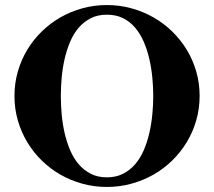

<svg xmlns="http://www.w3.org/2000/svg" viewBox="-20 -723 845 758"><path d="M768.1 -344.2Q768.1 -394 754.9 -440.2Q741.7 -486.3 717.5 -526.1Q693.4 -565.9 659.9 -598.6Q626.5 -631.3 585.7 -654.5Q544.9 -677.7 498.3 -690.4Q451.7 -703.1 401.9 -703.1Q352.1 -703.1 305.7 -690.4Q259.3 -677.7 218.8 -654.5Q178.2 -631.3 144.8 -598.6Q111.3 -565.9 87.4 -526.1Q63.5 -486.3 50.3 -440.2Q37.1 -394 37.1 -344.2Q37.1 -293.9 50.3 -248Q63.5 -202.1 87.4 -162.1Q111.3 -122.1 144.8 -89.4Q178.2 -56.6 218.8 -33.4Q259.3 -10.3 305.7 2.4Q352.1 15.1 401.9 15.1Q451.7 15.1 498.3 2.4Q544.9 -10.3 585.7 -33.4Q626.5 -56.6 659.9 -89.4Q693.4 -122.1 717.5 -162.1Q741.7 -202.1 754.9 -248.3Q768.1 -294.4 768.1 -344.2ZM585 -344.2Q585 -308.1 581.3 -270.3Q577.6 -232.4 569.3 -196.8Q561 -161.1 547.4 -129.6Q533.7 -98.1 513.4 -74.5Q493.2 -50.8 465.6 -36.9Q438 -22.9 401.9 -22.9Q365.7 -22.9 338.4 -36.9Q311 -50.8 290.8 -74.5Q270.5 -98.1 257.1 -129.6Q243.7 -161.1 235.4 -196.8Q227.1 -232.4 223.6 -270.3Q220.2 -308.1 220.2 -344.2Q220.2 -379.9 223.6 -417.7Q227.1 -455.6 235.4 -491.2Q243.7 -526.9 257.1 -558.6Q270.5 -590.3 290.8 -613.8Q311 -637.2 338.4 -651.1Q365.7 -665 401.9 -665Q438 -665 465.6 -651.4Q493.2 -637.7 513.4 -613.8Q533.7 -589.8 547.4 -558.3Q561 -526.9 569.3 -491.2Q577.6 -455.6 581.3 -417.7Q585 -379.9 585 -344.2Z"/></svg>

Font: Galatia SIL
Style: Bold
Weight: 700
Designer: Development by SIL's NRSI team
Version: Version 2.1